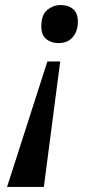

<svg xmlns="http://www.w3.org/2000/svg" viewBox="-20 -563 390 762"><path d="M213 -392Q183 -392 163.5 -408Q144 -424 144 -458Q144 -505 168 -524Q192 -543 220 -543Q251 -543 270 -527Q289 -511 289 -477Q289 -439 268.5 -415.5Q248 -392 213 -392ZM8 179 168 -319H219L154 179Z"/></svg>

Font: Noto Serif SemiCondensed SemiBold
Style: Italic
Weight: 600
Width: 4
Italic angle: -12°
Designer: Monotype Design Team
Foundry: Monotype Imaging Inc.
Version: Version 2.014; ttfautohint (v1.8.4.7-5d5b)